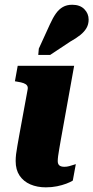

<svg xmlns="http://www.w3.org/2000/svg" viewBox="-20 -794 400 824"><path d="M176.6 10Q139.4 10 110.1 -2.7Q80.8 -15.4 64 -40.4Q47.2 -65.4 47.2 -102.8Q47.2 -117 49 -132.3Q50.8 -147.6 54.6 -168.3Q58.4 -189 63.4 -218L98.4 -408.8Q100.8 -420 96.3 -426.6Q91.8 -433.2 81.6 -437Q71.4 -440.8 55.4 -443.2L44 -445.2L56 -511.6H298.2L240.8 -192.8Q237.2 -171.2 234.1 -153.9Q231 -136.6 229.4 -124Q227.8 -111.4 227.8 -102.8Q227.8 -89.8 234.9 -84Q242 -78.2 256.2 -78.2Q267 -78.2 276.9 -80.9Q286.8 -83.6 294.5 -86.2Q302.2 -88.8 305.4 -89.6L292.4 -19Q282.4 -12.6 264.8 -5.9Q247.2 0.8 224.9 5.4Q202.6 10 176.6 10ZM194.4 -690Q207 -717.8 220 -736.1Q233 -754.4 249.9 -764Q266.8 -773.6 289.8 -773.6Q323.2 -773.6 341.8 -754.8Q360.4 -736 360.4 -710Q360.4 -689.6 351.2 -673.7Q342 -657.8 324.8 -643.9Q307.6 -630 281.4 -615.4L195.2 -558.2H144.2L146.6 -585.4Z"/></svg>

Font: Roboto Serif 20pt
Style: Italic
Weight: 400
Italic angle: -10°
Designer: Greg Gazdowicz
Foundry: Commercial Type
Version: Version 1.008